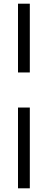

<svg xmlns="http://www.w3.org/2000/svg" viewBox="-20 -755 259 1040"><path d="M141.5 -362.5H77.5V-735H141.5ZM77.5 265V-172.5H141.5V265Z"/></svg>

Font: Newsreader Text ExtraBold
Style: Regular
Weight: 800
Designer: Hugues Gentile
Foundry: Production Type
Version: Version 1.001